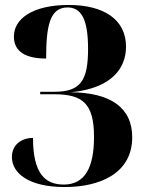

<svg xmlns="http://www.w3.org/2000/svg" viewBox="-20 -744 599 774"><path d="M241 10C383 10 513 -45 513 -191C513 -311 424 -371 265 -372C433 -388 488 -471 488 -556C488 -665 399 -724 257 -724C111 -724 36 -668 36 -597C36 -536 83 -508 166 -508C166 -637 180 -714 252 -714C306 -714 335 -670 335 -547C335 -419 305 -374 199 -374H142V-364H199C314 -364 359 -326 359 -192C359 -68 322 0 237 0C163 0 113 -43 113 -188C67 -188 28 -161 28 -111C28 -47 94 10 241 10Z"/></svg>

Font: Noto Serif Display
Style: Bold
Weight: 700
Designer: Monotype Design Team
Foundry: Monotype Imaging Inc.
Version: Version 2.009